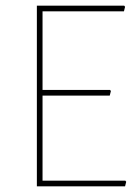

<svg xmlns="http://www.w3.org/2000/svg" viewBox="-20 -657 494 677"><path d="M422 -20 425 -16 421 0H110V-637H418L421 -633L417 -617H130V-340H368L371 -336L367 -320H130V-20Z"/></svg>

Font: Alegreya Sans SC Thin
Style: Regular
Weight: 100
Designer: Juan Pablo del Peral
Foundry: Huerta Tipografica
Version: Version 2.007